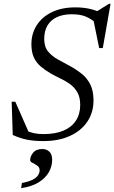

<svg xmlns="http://www.w3.org/2000/svg" viewBox="-20 -727 598 1003"><path d="M491 -599Q460.5 -626 431 -639.2Q401.5 -652.5 355 -652.5Q309.5 -652.5 277.2 -637.5Q245 -622.5 228 -593.8Q211 -565 211 -523.5Q211 -482 231.8 -457.2Q252.5 -432.5 284 -415.5Q315.5 -398.5 347.5 -381Q379.5 -363.5 407 -341.5Q434.5 -319.5 451.5 -286.2Q468.5 -253 468.5 -202Q468.5 -139.5 436.2 -91.5Q404 -43.5 345 -16.8Q286 10 207 10Q158 10 121.5 2.8Q85 -4.5 46.5 -22L41 -195.5H60L135.5 -24L108.5 -48.5Q134 -36.5 156.5 -31.5Q179 -26.5 207 -26.5Q269 -26.5 311.5 -44.5Q354 -62.5 376.5 -96.8Q399 -131 399 -179Q399 -219 384 -245Q369 -271 345.2 -288Q321.5 -305 295 -317.2Q268.5 -329.5 245.5 -343Q215.5 -360.5 192.2 -380.2Q169 -400 156.5 -427.8Q144 -455.5 144 -496Q144 -551.5 171.8 -595Q199.5 -638.5 251 -663.5Q302.5 -688.5 374 -688.5Q411.5 -688.5 443.2 -682Q475 -675.5 512.5 -659L478.5 -663L549 -707H557.5L517 -476H498L464 -643ZM137.5 109.5Q137.5 90 153 70.8Q168.5 51.5 202 51.5Q223 51.5 237.8 65.2Q252.5 79 252.5 108Q252.5 141 235.5 171.8Q218.5 202.5 182.8 225Q147 247.5 90.5 256L94.5 229Q130.5 222 150.5 211.8Q170.5 201.5 178.8 188.5Q187 175.5 187 162Q187 147 174.8 138.5Q162.5 130 150 123.8Q137.5 117.5 137.5 109.5Z"/></svg>

Font: Newsreader 28pt
Style: Italic
Weight: 400
Italic angle: -17°
Version: Version 1.003